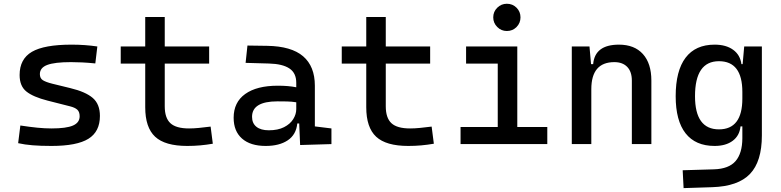

<svg xmlns="http://www.w3.org/2000/svg" viewBox="-20 -764 4142 1018"><path d="M252.9 9.8Q194.3 9.8 152.6 6.3Q110.8 2.9 76.2 -4.9L87.9 -98.6Q139.2 -90.8 178.5 -86.9Q217.8 -83 252.9 -83Q331.5 -83 366.9 -98.4Q402.3 -113.8 402.3 -147.5Q402.3 -170.9 389.9 -182.4Q377.4 -193.8 351.6 -200.2L232.4 -230.5Q155.8 -250 119.9 -278.8Q84 -307.6 84 -366.2Q84 -451.2 149.2 -489.3Q214.4 -527.3 359.4 -527.3Q430.7 -527.3 496.1 -517.6L485.4 -427.7Q445.8 -431.6 415.5 -433.1Q385.3 -434.6 356.4 -434.6Q269.5 -434.6 230.5 -419.7Q191.4 -404.8 191.4 -371.1Q191.4 -348.6 207.5 -338.6Q223.6 -328.6 256.8 -320.3L352.5 -296.9Q434.1 -277.3 471.9 -244.6Q509.8 -211.9 509.8 -149.4Q509.8 -65.9 448.7 -28.1Q387.7 9.8 252.9 9.8Z M972.7 9.8Q855 9.8 802.5 -39.1Q750 -87.9 750 -195.3V-426.8H620.1V-517.6H750V-673.8H853.5V-517.6H1088.9V-426.8H853.5V-200.2Q853.5 -138.7 883.5 -110.8Q913.6 -83 982.4 -83Q1006.8 -83 1034.2 -85.7Q1061.5 -88.4 1096.7 -92.8L1108.4 -2Q1074.2 3.9 1041.7 6.8Q1009.3 9.8 972.7 9.8Z M1571.3 4.9 1566.4 -109.4H1556.2Q1550.3 -49.8 1505.6 -20Q1460.9 9.8 1388.7 9.8Q1307.6 9.8 1263.2 -29.3Q1218.8 -68.4 1218.8 -139.6Q1218.8 -221.7 1280 -265.6Q1341.3 -309.6 1453.1 -309.6Q1508.8 -309.6 1550.8 -301.3V-325.2Q1550.8 -377 1514.4 -401.1Q1478 -425.3 1406.2 -427.2L1282.2 -430.7L1292 -522.5L1396.5 -521Q1524.9 -519 1587.2 -465.6Q1649.4 -412.1 1649.4 -309.6V-93.8L1737.3 -83V0ZM1550.8 -221.7Q1525.9 -225.6 1501.2 -226.1Q1476.6 -226.6 1451.2 -226.6Q1316.4 -226.6 1316.4 -144.5Q1316.4 -110.4 1339.6 -91.8Q1362.8 -73.2 1405.3 -73.2Q1453.6 -73.2 1486.1 -89.8Q1518.6 -106.4 1534.7 -132.3Q1550.8 -158.2 1550.8 -185.5Z M2144.5 9.8Q2026.9 9.8 1974.4 -39.1Q1921.9 -87.9 1921.9 -195.3V-426.8H1792V-517.6H1921.9V-673.8H2025.4V-517.6H2260.7V-426.8H2025.4V-200.2Q2025.4 -138.7 2055.4 -110.8Q2085.4 -83 2154.3 -83Q2178.7 -83 2206.1 -85.7Q2233.4 -88.4 2268.6 -92.8L2280.3 -2Q2246.1 3.9 2213.6 6.8Q2181.2 9.8 2144.5 9.8Z M2421.9 0V-90.8H2619.1V-426.8H2451.2V-517.6H2722.7V-90.8H2881.8V0ZM2667.5 -599.6Q2637.7 -599.6 2616.5 -620.8Q2595.2 -642.1 2595.2 -671.9Q2595.2 -702.1 2616.5 -723.1Q2637.7 -744.1 2667.5 -744.1Q2697.8 -744.1 2718.8 -723.1Q2739.7 -702.1 2739.7 -671.9Q2739.7 -642.1 2718.8 -620.8Q2697.8 -599.6 2667.5 -599.6Z M3330.1 0V-336.9Q3330.1 -383.8 3305.7 -409.2Q3281.2 -434.6 3237.3 -434.6Q3115.2 -434.6 3115.2 -291V0H3011.7V-517.6H3105.5L3113.8 -423.8H3125Q3133.8 -527.3 3261.7 -527.3Q3343.8 -527.3 3388.7 -477.5Q3433.6 -427.7 3433.6 -336.9V0Z M3604.5 233.4 3599.6 138.7 3765.6 133.8Q3844.2 131.3 3879.9 90.3Q3915.5 49.3 3916 -30.3V-93.8H3906.2Q3901.4 -44.9 3865 -17.6Q3828.6 9.8 3769 9.8Q3667.5 9.8 3615 -57.1Q3562.5 -124 3562.5 -253.9Q3562.5 -388.7 3615 -458Q3667.5 -527.3 3769 -527.3Q3829.6 -527.3 3867.2 -500Q3904.8 -472.7 3911.1 -423.8H3917.5L3925.8 -517.6H4019.5V-45.9Q4019.5 92.3 3956.5 158.2Q3893.6 224.1 3755.9 228.5ZM3916 -276.4Q3916 -439.5 3792 -439.5Q3665 -439.5 3665 -253.9Q3665 -78.1 3792 -78.1Q3916 -78.1 3916 -241.2Z"/></svg>

Font: Cascadia Code NF
Style: Regular
Weight: 400
Monospace: yes
Designer: Aaron Bell
Foundry: Saja Typeworks
Version: Version 2404.023; ttfautohint (v1.8.4)